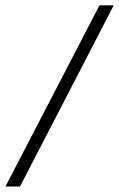

<svg xmlns="http://www.w3.org/2000/svg" viewBox="-66 -679 440 709"><path d="M7.8 9.8H-45.9L301.3 -659.2H354Z"/></svg>

Font: Liberation Serif
Style: Italic
Weight: 400
Italic angle: -16.333°
Designer: Steve Matteson
Foundry: Ascender Corporation
Version: Version 2.1.5